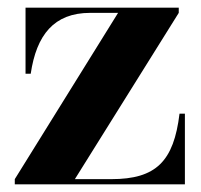

<svg xmlns="http://www.w3.org/2000/svg" viewBox="-20 -480 524 500"><path d="M215 -446.5H287.5L18.5 -13.5V0H461.5V-184H447.5C432.5 -60 386.5 -13.5 270 -13.5H175L445.5 -446.5V-460H46.5V-288H60C75 -389 120.5 -446.5 215 -446.5Z"/></svg>

Font: Bodoni* 16pt
Style: Bold
Weight: 700
Version: Version 2.3